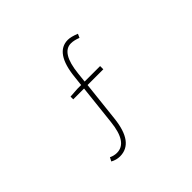

<svg xmlns="http://www.w3.org/2000/svg" viewBox="-182 -997 1363 1363"><g transform="rotate(-45 500.0 -315.0)"><path d="M721.7 -718.8 709 -690.4Q668.9 -706.1 638.7 -706.1Q543 -706.1 523.4 -518.6L515.6 -445.3H670.9V-413.1H512.7L479.5 -110.4Q456.1 108.4 317.4 108.4Q282.2 108.4 248 89.8L262.7 61.5Q290 75.2 320.3 75.2Q424.8 75.2 444.3 -109.4L477.5 -413.1H369.1V-440.4L441.4 -445.3H480.5L488.3 -516.6Q510.7 -739.3 640.6 -739.3Q671.9 -739.3 721.7 -718.8Z"/></g></svg>

Font: GenEi Gothic M ExtraLight
Style: Regular
Weight: 200
Designer: o_tamon (Modified); [Source Han Sans]
Ryoko NISHIZUKA  (kana & ideographs); Paul D. Hunt (Latin, Greek & Cyrillic); Wenl
Version: Version 1.1a;Original Version 1.004